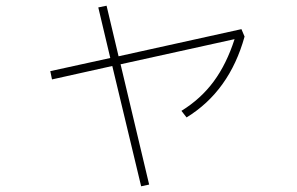

<svg xmlns="http://www.w3.org/2000/svg" viewBox="-20 -613 1040 672"><path d="M502 33 474 39 373 -382 162 -335 156 -364 366 -410 324 -587 353 -593 395 -416 825 -511 836 -485Q783 -294 633 -202L615 -225Q683 -267 728 -328Q773 -389 801 -476L402 -388Z"/></svg>

Font: Murecho ExtraLight
Style: Regular
Weight: 200
Designer: Neil Summerour
Foundry: Positype
Version: Version 1.010; ttfautohint (v1.8.3)